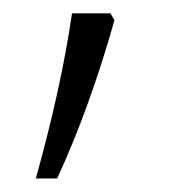

<svg xmlns="http://www.w3.org/2000/svg" viewBox="-20 -136 255 285"><path d="M86.9 -116.2C76.2 -42.5 58.1 39.6 33.2 128.9H64.9C97.2 58.6 125.5 -19.5 149.9 -106L144 -116.2Z"/></svg>

Font: Open Sans 300
Style: Regular
Weight: 300
Foundry: Ascender Corporation
Version: Version 1.100;PS 001.100;hotconv 1.0.88;makeotf.lib2.5.64775